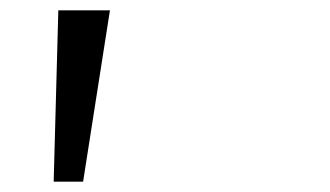

<svg xmlns="http://www.w3.org/2000/svg" viewBox="-20 -678 640 372"><path d="M93 -658H193L141 -326H84Z"/></svg>

Font: Ysabeau Semibold
Style: Regular
Weight: 600
Designer: Christian Thalmann (Catharsis Fonts)
Version: Version 0.003